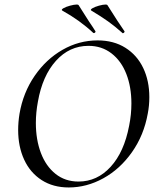

<svg xmlns="http://www.w3.org/2000/svg" viewBox="-20 -814 692 846"><path d="M60 -241Q60 -276 66 -313Q82 -406 132.5 -479.5Q183 -553 255.5 -594.5Q328 -636 410 -636Q481 -636 532.5 -603.5Q584 -571 611 -514.5Q638 -458 638 -386Q638 -348 631 -313Q614 -218 561.5 -143.5Q509 -69 435.5 -28.5Q362 12 283 12Q214 12 163.5 -20.5Q113 -53 86.5 -110.5Q60 -168 60 -241ZM549 -260Q559 -309 559 -358Q559 -431 536.5 -488.5Q514 -546 471 -579Q428 -612 370 -612Q286 -612 226.5 -546Q167 -480 147 -366Q138 -318 138 -272Q138 -199 160 -140.5Q182 -82 224.5 -48Q267 -14 326 -14Q408 -14 467.5 -79Q527 -144 549 -260ZM383 -767Q376 -771 387 -777.5Q398 -784 416 -789Q434 -794 445 -794Q451 -794 453 -792L497 -723L528 -677L529 -675Q529 -672 525 -669Q521 -666 519 -669Q488 -697 456.5 -719.5Q425 -742 383 -767ZM255 -767Q248 -771 259 -777.5Q270 -784 288.5 -789Q307 -794 318 -794Q324 -794 326 -792L373 -718Q391 -692 400 -677L401 -675Q401 -672 397.5 -669.5Q394 -667 391 -669Q331 -725 255 -767Z"/></svg>

Font: Cormorant Infant Medium
Style: Italic
Weight: 500
Italic angle: -10°
Designer: Christian Thalmann (Catharsis Fonts)
Foundry: Catharsis Fonts
Version: Version 4.000